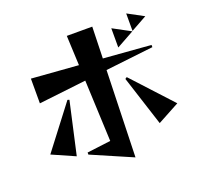

<svg xmlns="http://www.w3.org/2000/svg" viewBox="-146 -984 1292 1219"><g transform="rotate(-20 500.0 -374.5)"><path d="M293 -54V-68L453 -88L435 -502L115 -465V-632L431 -608L422 -809H594L588 -596L908 -571V-556L585 -519L568 65ZM287 -426 299 -422 220 -69 66 -137ZM690 -433 935 -167 787 -87 678 -425ZM704 -758 823 -694 704 -628ZM825 -814 933 -756 825 -696Z"/></g></svg>

Font: Tiejili SC
Style: Regular
Weight: 400
Designer: Buernia
Foundry: Ershou Xiaoxi Press
Version: Version 1.100